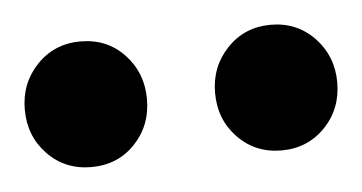

<svg xmlns="http://www.w3.org/2000/svg" viewBox="-27 -768 404 214"><g transform="rotate(-5 175.0 -660.5)"><path d="M212.9 -661.1Q212.9 -690.4 232.4 -710.9Q252 -731.4 281.2 -731.4Q310.5 -731.4 330.1 -710.9Q349.6 -690.4 349.6 -661.1Q349.6 -631.3 330.1 -611.1Q310.5 -590.8 281.2 -590.8Q252 -590.8 232.4 -611.1Q212.9 -631.3 212.9 -661.1ZM0 -661.1Q0 -690.4 19.5 -710.9Q39.1 -731.4 68.4 -731.4Q98.1 -731.4 117.4 -710.9Q136.7 -690.4 136.7 -661.1Q136.7 -631.3 117.4 -611.1Q98.1 -590.8 68.4 -590.8Q39.1 -590.8 19.5 -611.1Q0 -631.3 0 -661.1Z"/></g></svg>

Font: Kanchenjunga Medium
Style: Regular
Weight: 500
Version: Version 2.001